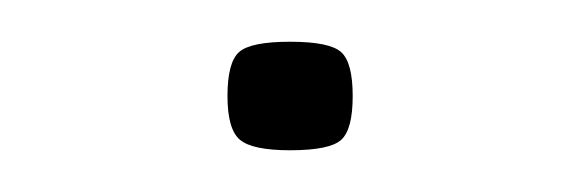

<svg xmlns="http://www.w3.org/2000/svg" viewBox="-20 -71 278 92"><path d="M89 -25Q89 -41 94.5 -46Q100 -51 119 -51Q138 -51 143.5 -46Q149 -41 149 -25Q149 -9 143.5 -4Q138 1 119 1Q101 1 95 -4Q89 -9 89 -25Z"/></svg>

Font: Georama ExtraExtended ExtraLight
Style: Regular
Weight: 200
Width: 8
Designer: Jean-Baptiste Levee
Foundry: Production Type
Version: Version 1.000